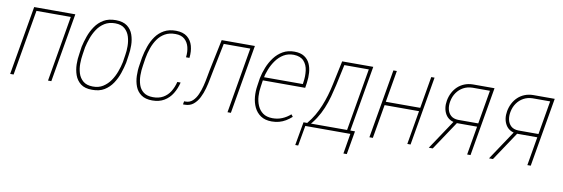

<svg xmlns="http://www.w3.org/2000/svg" viewBox="-52 -916 4250 1449"><g transform="rotate(10 2073.0 -191.5)"><path d="M417.5 -528.3 413.6 -502.9H129.4L132.8 -528.3ZM144 -528.3 53.2 0H26.9L117.7 -528.3ZM433.1 -528.3 342.3 0H316.9L407.2 -528.3Z M514.6 -239.3 522.5 -295.4Q531.2 -335 546.1 -377.2Q561 -419.4 586.2 -456.3Q611.3 -493.2 649.4 -515.9Q687.5 -538.6 743.7 -538.1Q798.3 -537.6 830.1 -513.9Q861.8 -490.2 875 -452.1Q888.2 -414.1 888.7 -371.6Q889.2 -329.1 882.8 -292L874.5 -235.4Q866.2 -196.3 851.6 -153.1Q836.9 -109.9 812 -72.5Q787.1 -35.2 749.5 -12Q711.9 11.2 655.3 10.7Q599.6 10.7 568.1 -13.9Q536.6 -38.6 522.9 -77.1Q509.3 -115.7 508.5 -158.9Q507.8 -202.1 514.6 -239.3ZM548.8 -295.9 540 -238.8Q534.7 -207.5 534.2 -169.2Q533.7 -130.9 544.4 -95.9Q555.2 -61 582 -38.1Q608.9 -15.1 656.2 -14.6Q701.7 -13.7 734.9 -34.9Q768.1 -56.2 790.8 -89.1Q813.5 -122.1 827.6 -160.9Q841.8 -199.7 849.1 -235.4L857.9 -292.5Q863.3 -322.8 863 -360.4Q862.8 -397.9 852.3 -432.4Q841.8 -466.8 815.9 -490Q790 -513.2 742.2 -513.7Q694.8 -513.7 661.1 -492.7Q627.4 -471.7 605.2 -438.2Q583 -404.8 569.6 -366.9Q556.2 -329.1 548.8 -295.9Z M1117.7 -14.2Q1162.6 -13.7 1195.6 -32.5Q1228.5 -51.3 1249 -84.2Q1269.5 -117.2 1279.8 -159.2H1305.2Q1293.5 -111.3 1269.8 -72.8Q1246.1 -34.2 1208 -11.5Q1169.9 11.2 1117.2 11.2Q1064 11.2 1032.2 -11.5Q1000.5 -34.2 986.3 -71Q972.2 -107.9 970.7 -151.4Q969.2 -194.8 976.6 -237.3L985.4 -293.5Q993.7 -337.4 1009 -381.3Q1024.4 -425.3 1049.6 -460.7Q1074.7 -496.1 1112.8 -517.3Q1150.9 -538.6 1204.1 -538.1Q1258.3 -537.6 1289.8 -512.5Q1321.3 -487.3 1332.8 -445.8Q1344.2 -404.3 1338.4 -354H1312Q1317.4 -396.5 1308.3 -432.4Q1299.3 -468.3 1273.9 -490.7Q1248.5 -513.2 1203.6 -513.2Q1157.2 -513.7 1123.8 -494.6Q1090.3 -475.6 1068.4 -444.1Q1046.4 -412.6 1032.5 -373.3Q1018.6 -334 1011.7 -293.5L1002.9 -236.3Q996.6 -199.2 996.8 -160.2Q997.1 -121.1 1008.1 -88.1Q1019 -55.2 1045.4 -34.9Q1071.8 -14.6 1117.7 -14.2Z M1793 -528.3 1789.1 -502.9H1559.6L1563.5 -528.3ZM1809.1 -528.3 1718.3 0H1692.4L1782.7 -528.3ZM1554.7 -528.3H1580.1L1531.2 -287.6Q1525.4 -260.7 1518.8 -224.4Q1512.2 -188 1501.7 -149.4Q1491.2 -110.8 1474.1 -77.1Q1457 -43.5 1430.9 -22Q1404.8 -0.5 1366.7 0H1351.1L1355.5 -24.4H1368.7Q1399.4 -24.9 1421.1 -45.4Q1442.9 -65.9 1457 -97.9Q1471.2 -129.9 1480.2 -166Q1489.3 -202.1 1494.9 -234.9Q1500.5 -267.6 1504.9 -288.6Z M2032.2 10.7Q1981 10.7 1947.8 -11.7Q1914.6 -34.2 1897.2 -70.8Q1879.9 -107.4 1876.2 -150.9Q1872.6 -194.3 1879.4 -235.8L1888.2 -294.9Q1896.5 -336.4 1913.6 -379.4Q1930.7 -422.4 1957.8 -458.5Q1984.9 -494.6 2023.2 -516.6Q2061.5 -538.6 2112.3 -538.1Q2158.7 -537.6 2187.3 -519Q2215.8 -500.5 2230 -469.7Q2244.1 -439 2246.8 -400.9Q2249.5 -362.8 2243.7 -322.3L2237.8 -283.2H1903.8L1908.7 -308.1H2215.3L2217.3 -322.8Q2224.6 -368.2 2219 -412.1Q2213.4 -456.1 2187.7 -484.1Q2162.1 -512.2 2110.8 -513.7Q2066.9 -514.2 2033.7 -494.4Q2000.5 -474.6 1976.3 -441.4Q1952.1 -408.2 1936.8 -369.6Q1921.4 -331.1 1915 -294.9L1906.2 -234.9Q1899.9 -198.2 1902.1 -159.7Q1904.3 -121.1 1918.5 -88.1Q1932.6 -55.2 1960.2 -35.2Q1987.8 -15.1 2033.2 -14.6Q2073.2 -14.2 2107.7 -28.6Q2142.1 -43 2170.4 -68.4L2183.6 -51.3Q2162.1 -31.7 2138.4 -17.6Q2114.7 -3.4 2088.1 3.7Q2061.5 10.7 2032.2 10.7Z M2478 -528.3H2504.4L2464.8 -344.7Q2454.6 -299.3 2441.9 -252.9Q2429.2 -206.5 2410.6 -161.6Q2392.1 -116.7 2365.7 -75.7Q2339.4 -34.7 2304.7 0H2285.6L2290.5 -24.4L2298.8 -24.9Q2328.1 -60.1 2349.9 -97.4Q2371.6 -134.8 2388.2 -175.5Q2404.8 -216.3 2417.2 -258.3Q2429.7 -300.3 2439 -344.7ZM2491.2 -528.3H2716.3L2625 0H2600.1L2686.5 -503.4H2487.8ZM2270.5 -24.9H2665L2633.8 154.8H2607.9L2633.8 0H2288.6L2261.2 154.8H2238.8Z M3127 -285.2 3122.6 -258.8H2841.3L2844.7 -285.2ZM2897 -528.3 2806.2 0H2779.8L2870.6 -528.3ZM3186 -528.3 3095.2 0H3070.3L3160.6 -528.3Z M3389.6 -231.9 3419.4 -231.4 3265.1 0H3234.9ZM3480.5 -528.3H3645.5L3554.7 0H3528.8L3614.7 -503.4H3481Q3441.4 -502.4 3411.1 -485.6Q3380.9 -468.8 3360.8 -440.2Q3340.8 -411.6 3333.5 -373.5Q3327.1 -341.3 3333.5 -312.5Q3339.8 -283.7 3359.9 -265.4Q3379.9 -247.1 3415.5 -245.6H3585.4L3582 -219.7H3415.5Q3381.3 -221.2 3358.9 -233.9Q3336.4 -246.6 3323.2 -268.8Q3310.1 -291 3306.2 -317.6Q3302.2 -344.2 3307.6 -374.5Q3313.5 -407.2 3328.1 -435.3Q3342.8 -463.4 3364.7 -483.9Q3386.7 -504.4 3416 -516.1Q3445.3 -527.8 3480.5 -528.3Z M3851.1 -231.9 3880.9 -231.4 3726.6 0H3696.3ZM3941.9 -528.3H4106.9L4016.1 0H3990.2L4076.2 -503.4H3942.4Q3902.8 -502.4 3872.6 -485.6Q3842.3 -468.8 3822.3 -440.2Q3802.2 -411.6 3794.9 -373.5Q3788.6 -341.3 3794.9 -312.5Q3801.3 -283.7 3821.3 -265.4Q3841.3 -247.1 3877 -245.6H4046.9L4043.5 -219.7H3877Q3842.8 -221.2 3820.3 -233.9Q3797.9 -246.6 3784.7 -268.8Q3771.5 -291 3767.6 -317.6Q3763.7 -344.2 3769 -374.5Q3774.9 -407.2 3789.6 -435.3Q3804.2 -463.4 3826.2 -483.9Q3848.1 -504.4 3877.4 -516.1Q3906.7 -527.8 3941.9 -528.3Z"/></g></svg>

Font: Roboto Condensed Thin
Style: Italic
Weight: 250
Italic angle: -12°
Designer: Christian Robertson
Foundry: Google
Version: Version 3.008; 2023